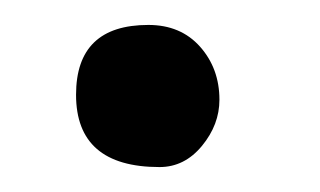

<svg xmlns="http://www.w3.org/2000/svg" viewBox="-20 -97 257 154"><path d="M108 37Q41 37 41 -21Q41 -77 99 -77Q125 -77 140.5 -59.5Q156 -42 156 -17Q156 3 142 20Q128 37 108 37Z"/></svg>

Font: Ekushey Bangla Kolom
Style: Bold
Weight: 700
Designer: Al Mamun Sumon
Foundry: Al Mamun Sumon
Version: Version 1.0